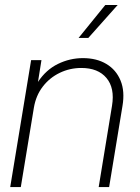

<svg xmlns="http://www.w3.org/2000/svg" viewBox="-20 -760 570 780"><path d="M117.7 -322.8 64.5 0H21.5L106.4 -515.6H148.4L134.3 -427.2Q167 -476.6 215.3 -500.2Q263.7 -523.9 316.9 -523.9Q372.6 -523.9 412.1 -500.2Q451.7 -476.6 469.7 -432.9Q487.8 -389.2 477.5 -329.1L423.3 0H380.9L435.1 -330.6Q446.8 -402.3 412.6 -443.1Q378.4 -483.9 310.5 -483.9Q263.7 -483.9 222.7 -464.1Q181.6 -444.3 153.8 -408.2Q126 -372.1 117.7 -322.8ZM299.3 -606 407.7 -739.7H458L338.9 -606Z"/></svg>

Font: Inter Display ExtraLight
Style: Italic
Weight: 200
Italic angle: -9.39999°
Designer: Rasmus Andersson
Foundry: rsms
Version: Version 4.000;git-a52131595